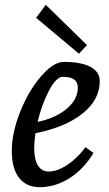

<svg xmlns="http://www.w3.org/2000/svg" viewBox="-20 -766 453 797"><path d="M29 -140Q29 -215 64 -302.5Q99 -390 150.5 -449.5Q202 -509 245 -509Q317 -509 355.5 -488.5Q394 -468 394 -429Q394 -352 323 -295Q252 -238 127 -213Q122 -176 122 -151Q122 -104 137.5 -79Q153 -54 182 -54Q217 -54 258.5 -81Q300 -108 335 -155L368 -131Q327 -63 268 -26Q209 11 145 11Q90 11 59.5 -27.5Q29 -66 29 -140ZM303 -402Q303 -425 288 -436Q273 -447 240 -447Q214 -447 184 -391Q154 -335 136 -260Q212 -276 257.5 -315Q303 -354 303 -402ZM130 -692 170 -746 341 -579 308 -543Z"/></svg>

Font: Andada Pro Medium
Style: Italic
Weight: 500
Italic angle: -7°
Designer: Carolina Giovagnoli
Foundry: Huerta Tipografica
Version: Version 3.005; ttfautohint (v1.8.4)